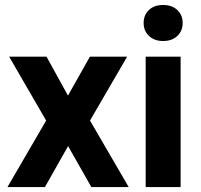

<svg xmlns="http://www.w3.org/2000/svg" viewBox="-20 -758 814 778"><path d="M255.4 -370.6 344.2 -528.3H495.1L344.7 -269.5L501.5 0H350.1L255.9 -166L162.1 0H10.3L167 -269.5L17.1 -528.3H168.5Z M711.9 0H570.3V-528.3H711.9ZM562 -665Q562 -696.8 583.3 -717.3Q604.5 -737.8 641.1 -737.8Q677.2 -737.8 698.7 -717.3Q720.2 -696.8 720.2 -665Q720.2 -632.8 698.5 -612.3Q676.8 -591.8 641.1 -591.8Q605.5 -591.8 583.7 -612.3Q562 -632.8 562 -665Z"/></svg>

Font: Vazir FD-UI
Style: Bold-FD-UI
Weight: 700
Designer: Saber Rastikerdar
Foundry: Saber Rastikerdar
Version: Version 30.0.0